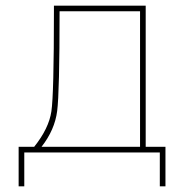

<svg xmlns="http://www.w3.org/2000/svg" viewBox="-20 -540 652 680"><path d="M496 -520V-20H566V120H546V0H66V120H46V-20H101Q153 -85 162 -145.5Q171 -206 171 -500V-520ZM127 -20H476V-500H191Q191 -214 182.5 -147Q174 -80 127 -20Z"/></svg>

Font: Mplus 1p Thin
Style: Regular
Weight: 250
Version: Version 1.061